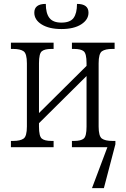

<svg xmlns="http://www.w3.org/2000/svg" viewBox="-20 -755 644 985"><path d="M295 -606Q232 -606 194 -629.5Q156 -653 156 -690Q156 -735 215 -735Q215 -687 233.5 -663Q252 -639 295 -639Q340 -639 357.5 -663Q375 -687 375 -735Q434 -735 434 -690Q434 -654 396.5 -630Q359 -606 295 -606ZM36 0V-32H47Q84 -32 101 -44Q118 -56 118 -106V-430Q118 -480 101 -492Q84 -504 47 -504H36V-536H255V-504H244Q209 -504 194.5 -492Q180 -480 180 -431V-175L424 -417V-431Q424 -480 409.5 -492Q395 -504 360 -504H349V-536H568V-504H557Q520 -504 503 -492Q486 -480 486 -430V-106Q486 -56 503 -44Q520 -32 557 -32H572V-15L513 210H452L531 0H349V-32H360Q395 -32 409.5 -44Q424 -56 424 -105V-365L180 -123V-105Q180 -56 194.5 -44Q209 -32 244 -32H255V0Z"/></svg>

Font: Noto Serif SemiCondensed Light
Style: Regular
Weight: 300
Width: 4
Designer: Monotype Design Team
Foundry: Monotype Imaging Inc.
Version: Version 2.013